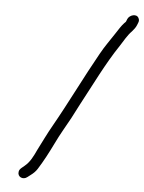

<svg xmlns="http://www.w3.org/2000/svg" viewBox="-52 -740 607 807"><g transform="rotate(5 251.5 -336.5)"><path d="M94 19 107 9C118 1 127 -8 134 -19C156 -54 174 -88 195 -131C214 -171 236 -207 256 -244L286 -302C334 -391 379 -485 433 -565C446 -585 460 -611 478 -629C486 -638 493 -647 497 -657L501 -667C504 -674 504 -680 501 -686C492 -707 461 -696 454 -679L450 -669C449 -666 445 -663 443 -661C430 -647 422 -633 410 -615C390 -584 369 -556 351 -523C293 -420 239 -308 180 -204C161 -171 142 -131 125 -98C112 -70 100 -45 78 -27L66 -17C60 -12 56 -7 55 0C51 22 76 34 94 19ZM497 -657ZM454 -679ZM65 -17H66Z"/></g></svg>

Font: Blanket
Style: LightObl
Weight: 300
Foundry: Cannot Into Space Fonts
Version: Version 0.9